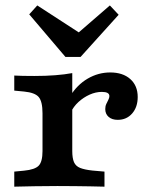

<svg xmlns="http://www.w3.org/2000/svg" viewBox="-20 -700 570 720"><path d="M195.2 -2.4Q146.7 -2.4 108.3 -1.6Q69.8 -0.8 33.5 0V-56.5L70.2 -60Q111.1 -64 125.2 -78.8Q139.4 -93.6 139.4 -133.6V-208.2H251V-133.6Q251 -106.8 257.5 -91.8Q264.1 -76.8 280.7 -70.2Q297.4 -63.6 327 -60.4L371.8 -56.5V0Q346 -0.8 318.6 -1.2Q291.2 -1.6 260.8 -2Q230.5 -2.4 195.2 -2.4ZM139.4 -208.2V-275Q139.4 -319.4 125.2 -336.1Q111.1 -352.7 70.2 -356.7L33.5 -360.2V-416.7Q48.7 -415.9 65.4 -415.5Q82.2 -415.1 108.8 -415.1Q151.4 -415.1 187.2 -417.9Q223.1 -420.7 251 -425.9V-416.7V-208.2ZM421.4 -250.6Q400.1 -250.6 387.4 -261.6Q374.7 -272.6 374.7 -291Q374.7 -301.8 378.7 -310.3Q382.6 -318.8 386.4 -326Q390.2 -333.3 390.2 -339.7Q390.2 -355.4 361.9 -355.4Q339.1 -355.4 316.3 -345.2Q293.4 -335 274.3 -317.6Q255.3 -300.1 245 -277.6L243.4 -339.7Q269 -381.8 308.7 -405.1Q348.4 -428.3 393.2 -428.3Q440.8 -428.3 468.6 -403.5Q496.4 -378.7 496.4 -336.3Q496.4 -298.4 475.6 -274.5Q454.8 -250.6 421.4 -250.6ZM392 -679.6 424.9 -644.6 282 -486.4H225.5L89.6 -646.2L119.8 -679.6L305.1 -559.3L240.3 -548.3Z"/></svg>

Font: Playfair 5pt SemiExpanded Light
Style: Regular
Weight: 300
Width: 6
Designer: Claus Eggers Sørensen
Foundry: Claus Eggers Sørensen
Version: Version 2.203